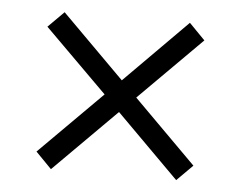

<svg xmlns="http://www.w3.org/2000/svg" viewBox="-39 -612 637 507"><g transform="rotate(5 279.5 -358.5)"><path d="M113 -150 71 -193 237 -359 71 -524 113 -566 279 -400 445 -567 487 -524 321 -358 487 -192 445 -150 279 -316Z"/></g></svg>

Font: Noto Serif Hebrew
Style: Regular
Weight: 400
Designer: Monotype Design Team
Foundry: Monotype Imaging Inc.
Version: Version 2.003